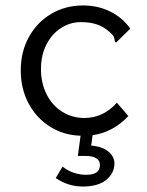

<svg xmlns="http://www.w3.org/2000/svg" viewBox="-20 -486 540 703"><path d="M408 -110 450 -61Q393 -1 319 9L314 47Q356 51 377.5 69.5Q399 88 399 112Q399 148 369 172.5Q339 197 283 197Q230 197 184 166L209 124Q247 154 296 154Q346 154 346 118Q346 102 332.5 93.5Q319 85 295 85H265L275 11Q212 9 162 -23Q112 -55 84 -108.5Q56 -162 56 -228Q56 -296 85.5 -350Q115 -404 167 -435Q219 -466 284 -466Q339 -466 384 -443.5Q429 -421 457 -381L412 -337L405 -330L400 -335Q400 -344 396.5 -351.5Q393 -359 381 -369Q360 -388 335 -396.5Q310 -405 276 -405Q237 -405 203.5 -383.5Q170 -362 150 -323Q130 -284 130 -233Q130 -182 150.5 -141Q171 -100 207.5 -77Q244 -54 289 -54Q358 -54 408 -110Z"/></svg>

Font: Vazir Code FD
Style: Code-FD
Weight: 400
Foundry: DejaVu fonts team - Redesigned by Saber Rastikerdar
Version: Version 1.1.2